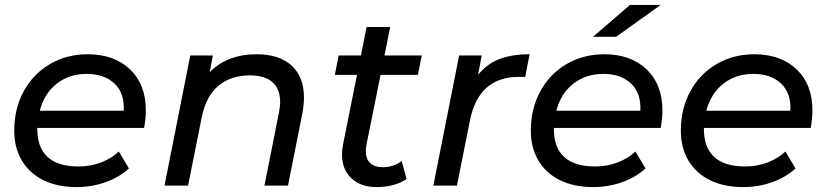

<svg xmlns="http://www.w3.org/2000/svg" viewBox="-20 -756 3366 782"><path d="M132 -235V-229Q132 -155 174 -116.5Q216 -78 300 -78Q349 -78 392 -94.5Q435 -111 464 -139L505 -70Q466 -34 410 -14Q354 6 292 6Q214 6 157 -22Q100 -50 69 -102Q38 -154 38 -224Q38 -313 76.5 -384Q115 -455 183.5 -495Q252 -535 337 -535Q445 -535 509.5 -473.5Q574 -412 574 -306Q574 -274 567 -235ZM142 -305H484Q488 -376 446.5 -415.5Q405 -455 333 -455Q262 -455 211 -415Q160 -375 142 -305Z M1218 -359Q1218 -330 1212 -297L1153 0H1057L1116 -297Q1121 -324 1121 -341Q1121 -393 1090 -421Q1059 -449 998 -449Q920 -449 869.5 -406.5Q819 -364 802 -280L746 0H650L755 -530H847L834 -462Q906 -535 1026 -535Q1117 -535 1167.5 -489Q1218 -443 1218 -359Z M1473 -169Q1470 -154 1470 -141Q1470 -109 1487.5 -92Q1505 -75 1540 -75Q1582 -75 1616 -100L1636 -27Q1588 6 1513 6Q1450 6 1411.5 -29.5Q1373 -65 1373 -127Q1373 -148 1377 -167L1434 -451H1344L1359 -530H1450L1473 -646H1569L1546 -530H1698L1682 -451H1530Z M2137 -535 2119 -442Q2110 -443 2094 -443Q1929 -443 1894 -265L1841 0H1745L1850 -530H1942L1927 -451Q1962 -495 2013 -515Q2064 -535 2137 -535Z M2236 -235V-229Q2236 -155 2278 -116.5Q2320 -78 2404 -78Q2453 -78 2496 -94.5Q2539 -111 2568 -139L2609 -70Q2570 -34 2514 -14Q2458 6 2396 6Q2318 6 2261 -22Q2204 -50 2173 -102Q2142 -154 2142 -224Q2142 -313 2180.5 -384Q2219 -455 2287.5 -495Q2356 -535 2441 -535Q2549 -535 2613.5 -473.5Q2678 -412 2678 -306Q2678 -274 2671 -235ZM2246 -305H2588Q2592 -376 2550.5 -415.5Q2509 -455 2437 -455Q2366 -455 2315 -415Q2264 -375 2246 -305ZM2546 -736H2671L2489 -606H2395Z M2847 -235V-229Q2847 -155 2889 -116.5Q2931 -78 3015 -78Q3064 -78 3107 -94.5Q3150 -111 3179 -139L3220 -70Q3181 -34 3125 -14Q3069 6 3007 6Q2929 6 2872 -22Q2815 -50 2784 -102Q2753 -154 2753 -224Q2753 -313 2791.5 -384Q2830 -455 2898.5 -495Q2967 -535 3052 -535Q3160 -535 3224.5 -473.5Q3289 -412 3289 -306Q3289 -274 3282 -235ZM2857 -305H3199Q3203 -376 3161.5 -415.5Q3120 -455 3048 -455Q2977 -455 2926 -415Q2875 -375 2857 -305Z"/></svg>

Font: Idrija
Style: Italic
Weight: 500
Italic angle: -11.3°
Designer: Julieta Ulanovsky
Foundry: Julieta Ulanovsky
Version: Version 7.200